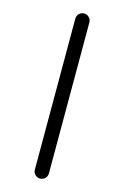

<svg xmlns="http://www.w3.org/2000/svg" viewBox="-163 -918 826 1275"><g transform="rotate(15 250.0 -280.5)"><path d="M201.2 239.3V-798.8Q201.2 -819.3 215.3 -833.5Q229.5 -847.7 249.5 -847.7Q269.5 -847.7 283.7 -833.5Q297.9 -819.3 297.9 -798.8V239.3Q297.9 258.8 283.7 272.9Q269.5 287.1 249.5 287.1Q229.5 287.1 215.3 272.9Q201.2 258.8 201.2 239.3Z"/></g></svg>

Font: Gen Jyuu Gothic Monospace Bold
Style: Bold
Weight: 700
Designer: [Source Han Sans]
Ryoko NISHIZUKA  (kana & ideographs); Paul D. Hunt (Latin, Greek & Cyrillic); Wenlong ZHANG  (bopomofo
Version: Version 1.002.20150607